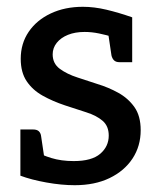

<svg xmlns="http://www.w3.org/2000/svg" viewBox="-20 -537 469 565"><path d="M200 8Q161 8 116.5 0Q72 -8 40 -20V-97L89 -90Q102 -81 131 -72Q160 -63 197 -63Q250 -63 275 -84.5Q300 -106 300 -138Q300 -166 282 -181.5Q264 -197 234 -206.5Q204 -216 171 -227Q135 -239 105.5 -255.5Q76 -272 58.5 -298Q41 -324 41 -364Q41 -409 64.5 -443.5Q88 -478 129.5 -497.5Q171 -517 224 -517Q257 -517 293 -508.5Q329 -500 369 -486V-425L313 -428Q293 -434 271.5 -438.5Q250 -443 229 -443Q201 -443 180 -434.5Q159 -426 147 -411Q135 -396 135 -377Q135 -350 156 -334.5Q177 -319 208 -309Q239 -299 266 -290Q299 -280 328 -264Q357 -248 375.5 -222Q394 -196 394 -154Q394 -107 370 -70.5Q346 -34 302.5 -13Q259 8 200 8ZM297 -448 369 -432V-354H332Q321 -354 315.5 -359.5Q310 -365 308 -374ZM112 -62 40 -78V-156H77Q89 -156 94.5 -150.5Q100 -145 101 -136Z"/></svg>

Font: Aleo Medium
Style: Regular
Weight: 500
Designer: Alessio Laiso
Foundry: Alessio Laiso
Version: Version 2.001;gftools[0.9.29]